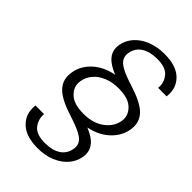

<svg xmlns="http://www.w3.org/2000/svg" viewBox="-262 -824 1109 1109"><g transform="rotate(45 292.0 -270.0)"><path d="M386 -106Q441 -84 465.5 -55.5Q490 -27 490 8Q490 20 488 32Q481 74 452 108Q423 142 375.5 162Q328 182 268 182Q177 182 130 141.5Q83 101 83 39Q83 28 84 16H154Q154 21 154 25Q154 69 181.5 100Q209 131 277 131Q335 131 372 107.5Q409 84 417 38Q419 30 419 22Q419 4 409 -13Q399 -30 367 -47Q335 -64 276 -83Q176 -114 135.5 -151Q95 -188 95 -239Q95 -254 98 -270Q108 -329 157 -374.5Q206 -420 284 -435Q228 -458 202.5 -486Q177 -514 177 -550Q177 -562 179 -574Q186 -615 215.5 -649Q245 -683 293 -702.5Q341 -722 401 -722Q492 -722 538 -682Q584 -642 584 -580Q584 -569 583 -557H513Q514 -564 514 -571Q514 -610 486.5 -641Q459 -672 392 -672Q333 -672 295.5 -648.5Q258 -625 250 -580Q248 -571 248 -563Q248 -545 258 -528Q268 -511 300 -493.5Q332 -476 393 -457Q492 -426 532.5 -389.5Q573 -353 573 -301Q573 -286 570 -270Q559 -212 511 -167Q463 -122 386 -106ZM169 -270Q167 -259 167 -249Q167 -209 202.5 -177.5Q238 -146 315 -146Q391 -146 440 -182Q489 -218 499 -270Q501 -280 501 -290Q501 -331 465.5 -362.5Q430 -394 353 -394Q302 -394 262 -377Q222 -360 198.5 -332Q175 -304 169 -270Z"/></g></svg>

Font: Fz Poppins Light
Style: Italic
Weight: 300
Italic angle: -10°
Designer: Ninad Kale (Devanagari), Jonny Pinhorn (Latin)
Foundry: Indian Type Foundry
Version: Vit hóa bi Vntype.Com & FontZin.Com